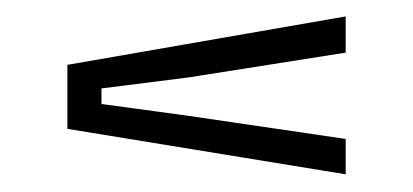

<svg xmlns="http://www.w3.org/2000/svg" viewBox="-20 -512 490 228"><path d="M390.5 -305 60 -359V-435L390.5 -492.5V-449.5L203.5 -420L100.5 -407V-388.5L203.5 -374.5L390.5 -347Z"/></svg>

Font: Big Shoulders Stencil Text ExtraLight
Style: Regular
Weight: 250
Version: Version 2.001